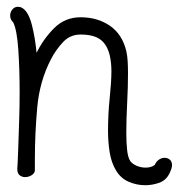

<svg xmlns="http://www.w3.org/2000/svg" viewBox="-20 -528 528 567"><path d="M409 19Q384 19 360.5 9Q337 -1 323 -24Q309 -47 304 -77.5Q299 -108 299 -142Q299 -191 304 -239Q309 -287 309 -318Q309 -343 304 -365Q296 -397 276 -411.5Q256 -426 218 -426Q187 -426 166 -403.5Q145 -381 131 -354Q97 -289 90 -211Q83 -133 83 -59V-25Q83 -17 74 -11Q65 -5 54 -5Q45 -5 38 -10.5Q31 -16 31 -30Q31 -34 31.5 -37.5Q32 -41 32 -44Q33 -61 34 -94Q35 -127 36.5 -169.5Q38 -212 38 -256Q38 -324 34 -382Q30 -440 19 -462Q10 -470 10 -482Q10 -492 16.5 -500Q23 -508 33 -508Q36 -508 40 -507Q44 -506 48 -503Q65 -491 74.5 -453Q84 -415 88 -372Q108 -413 140 -445Q172 -477 218 -477Q268 -477 304.5 -452Q341 -427 353 -377Q356 -364 357 -347.5Q358 -331 358 -311Q358 -271 355.5 -223.5Q353 -176 353 -135Q353 -106 355.5 -84Q358 -62 365 -52Q372 -43 384.5 -38Q397 -33 410 -33Q427 -33 437 -41Q442 -52 450 -57Q458 -62 466 -62Q475 -62 481.5 -56.5Q488 -51 488 -40Q488 -31 480 -15Q470 5 449.5 12Q429 19 409 19Z"/></svg>

Font: Twinkle Star
Style: Regular
Weight: 400
Designer: Robert E. Leuschke
Foundry: Robert E. Leuschke
Version: Version 2.010; ttfautohint (v1.8.3)